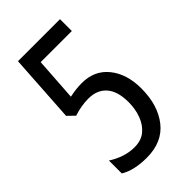

<svg xmlns="http://www.w3.org/2000/svg" viewBox="-221 -788 872 872"><g transform="rotate(-45 214.5 -352.0)"><path d="M211 -439Q292 -439 338.5 -381Q385 -323 385 -230Q385 -123 332.5 -56.5Q280 10 180 10Q99 10 49 -20V-103Q78 -84 110 -73.5Q142 -63 174 -63Q217 -63 244.5 -85.5Q272 -108 286 -145.5Q300 -183 300 -227Q300 -297 269 -332.5Q238 -368 182 -368Q159 -368 135.5 -364Q112 -360 88 -352L55 -384L76 -714H346V-638H146L132 -430Q174 -439 211 -439Z"/></g></svg>

Font: Noto Sans Thai ExtCond
Style: Regular
Weight: 400
Width: 2
Designer: Monotype Design Team
Foundry: Monotype Imaging Inc.
Version: Version 2.002; ttfautohint (v1.8.4.7-5d5b)